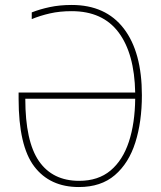

<svg xmlns="http://www.w3.org/2000/svg" viewBox="-20 -744 650 774"><path d="M269 -699Q221 -699 181.5 -690Q142 -681 108 -667V-694Q141 -707 181 -715.5Q221 -724 269 -724Q406 -724 479 -629Q552 -534 552 -360Q552 -253 525.5 -169.5Q499 -86 443 -38Q387 10 298 10Q181 10 118 -73Q55 -156 55 -346V-371H525Q522 -528 458 -613.5Q394 -699 269 -699ZM299 -15Q376 -15 425.5 -56.5Q475 -98 499.5 -172.5Q524 -247 525 -346H82Q82 -174 137 -94.5Q192 -15 299 -15Z"/></svg>

Font: Noto Sans SemiCondensed Thin
Style: Regular
Weight: 100
Width: 4
Designer: Monotype Design Team
Foundry: Monotype Imaging Inc.
Version: Version 2.013; ttfautohint (v1.8.4.7-5d5b)